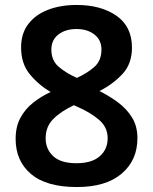

<svg xmlns="http://www.w3.org/2000/svg" viewBox="-20 -744 617 774"><path d="M289 -724Q387 -724 449.5 -680.5Q512 -637 512 -552Q512 -487 474 -446Q436 -405 381 -377Q421 -357 456 -331Q491 -305 512.5 -270Q534 -235 534 -187Q534 -98 470.5 -44Q407 10 290 10Q167 10 105 -42.5Q43 -95 43 -184Q43 -233 62 -268.5Q81 -304 113 -329.5Q145 -355 184 -373Q134 -403 99.5 -445.5Q65 -488 65 -553Q65 -609 94 -647Q123 -685 173.5 -704.5Q224 -724 289 -724ZM288 -627Q244 -627 215.5 -605Q187 -583 187 -544Q187 -500 217 -474.5Q247 -449 290 -430Q330 -448 359.5 -473.5Q389 -499 389 -544Q389 -583 360.5 -605Q332 -627 288 -627ZM164 -187Q164 -143 194.5 -114.5Q225 -86 288 -86Q350 -86 382 -114Q414 -142 414 -187Q414 -232 378 -262Q342 -292 293 -313L278 -320Q225 -295 194.5 -264Q164 -233 164 -187Z"/></svg>

Font: Noto Sans Meetei Mayek SemiBold
Style: Regular
Weight: 600
Designer: Monotype Design Team and Neelakash Kshetrimayum
Foundry: Monotype Imaging Inc.
Version: Version 2.002; ttfautohint (v1.8.4.7-5d5b)